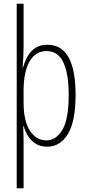

<svg xmlns="http://www.w3.org/2000/svg" viewBox="-20 -780 471 1034"><path d="M387 -270Q387 -126 345.5 -58Q304 10 234 10Q197 10 171.5 -6.5Q146 -23 130.5 -48Q115 -73 108 -100H105Q105 -88 106 -70Q107 -52 107 -29V234H70V-760H107V-525Q107 -502 105.5 -473Q104 -444 102 -416H104Q113 -449 129 -477Q145 -505 170.5 -522Q196 -539 235 -539Q387 -539 387 -270ZM350 -270Q350 -384 321 -444.5Q292 -505 231 -505Q171 -505 139 -448.5Q107 -392 107 -291V-228Q107 -129 141 -76.5Q175 -24 230 -24Q282 -24 316 -81Q350 -138 350 -270Z"/></svg>

Font: Noto Sans Malayalam ExtraCondensed ExtraLight
Style: Regular
Weight: 200
Width: 2
Designer: Jelle Bosma - Monotype Design Team
Foundry: Monotype Imaging Inc.
Version: Version 2.104; ttfautohint (v1.8.4.7-5d5b)